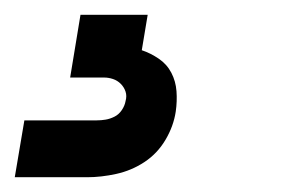

<svg xmlns="http://www.w3.org/2000/svg" viewBox="-32 -20 408 260"><path d="M-12 220 1 143H99Q105 143 111 142Q117 141 123 138Q129 135 133 129Q137 123 138 117Q140 110 138 104Q136 98 131.5 93.5Q127 89 121 87Q115 85 109 85H63L77 0H168L160 48Q172 52 183 59.5Q194 67 200 78.5Q206 90 207 103.5Q208 117 206 131Q203 151 192 169.5Q181 188 163.5 199.5Q146 211 125.5 215.5Q105 220 86 220Z"/></svg>

Font: Iosevka QP
Style: Bold Italic
Weight: 700
Italic angle: -9°
Designer: Belleve Invis
Foundry: Belleve Invis
Version: Version 20.0.0; ttfautohint (v1.8.4)